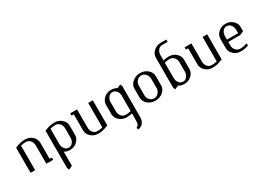

<svg xmlns="http://www.w3.org/2000/svg" viewBox="-7 -1351 3213 2326"><g transform="rotate(-30 1599.5 -188.0)"><path d="M64 0V-351.1Q108.4 -369.6 137.5 -376.7Q166.5 -383.8 206.1 -383.8Q265.1 -383.8 306.6 -346.4Q348.1 -309.1 348.1 -255.9V-32.2H379.9V0H284.2V-255.9Q284.2 -297.4 260.3 -324.7Q236.3 -352.1 198.2 -352.1Q164.1 -352.1 127.9 -341.8V0Z M475.6 170.9V-351.1Q520 -369.6 549.1 -376.7Q578.1 -383.8 617.7 -383.8Q676.8 -383.8 718.3 -346.4Q759.8 -309.1 759.8 -255.9V-127.9Q759.8 -76.2 717.5 -38.1Q675.3 0 617.7 0Q574.7 0 539.6 -21V176.8L487.8 200.2ZM539.6 -127.9Q539.6 -88.9 562.5 -60.5Q585.4 -32.2 617.7 -32.2Q650.9 -32.2 673.3 -59.8Q695.8 -87.4 695.8 -127.9V-255.9Q695.8 -297.4 671.9 -324.7Q647.9 -352.1 609.9 -352.1Q575.7 -352.1 539.6 -341.8Z M839.8 -352.1V-383.8H935.5V-127.9Q935.5 -86.4 959.5 -59.3Q983.4 -32.2 1021.5 -32.2Q1057.6 -32.2 1091.8 -42V-383.8H1155.8V-33.2Q1110.8 -14.6 1081.8 -7.3Q1052.7 0 1013.7 0Q954.6 0 913.1 -37.4Q871.6 -74.7 871.6 -127.9V-352.1Z M1267.1 -127.9V-255.9Q1267.1 -308.1 1308.8 -345.9Q1350.6 -383.8 1409.2 -383.8Q1453.6 -383.8 1489.3 -361.8L1539.1 -383.8L1551.3 -355V80.1Q1551.3 120.1 1534.7 147.9Q1518.1 175.8 1488.3 188L1459.5 200.2L1447.3 170.9Q1469.7 160.2 1478.5 142.3Q1487.3 124.5 1487.3 80.1V-9.8Q1453.1 0 1409.2 0Q1350.1 0 1308.6 -37.4Q1267.1 -74.7 1267.1 -127.9ZM1331.1 -127.9Q1331.1 -86.9 1355.2 -59.6Q1379.4 -32.2 1417.5 -32.2Q1453.1 -32.2 1487.3 -42V-255.9Q1487.3 -296.4 1464.8 -324.2Q1442.4 -352.1 1409.2 -352.1Q1377 -352.1 1354 -323.5Q1331.1 -294.9 1331.1 -255.9Z M1663.1 -127.9V-255.9Q1663.1 -307.6 1708 -345.7Q1752.9 -383.8 1813.5 -383.8Q1875.5 -383.8 1919.4 -346.4Q1963.4 -309.1 1963.4 -255.9V-127.9Q1963.4 -75.7 1919.2 -37.8Q1875 0 1813.5 0Q1751 0 1707 -37.4Q1663.1 -74.7 1663.1 -127.9ZM1727.1 -127.9Q1727.1 -87.4 1752 -59.8Q1776.9 -32.2 1813.5 -32.2Q1848.6 -32.2 1874 -60.5Q1899.4 -88.9 1899.4 -127.9V-255.9Q1899.4 -294.9 1874 -323.5Q1848.6 -352.1 1813.5 -352.1Q1776.9 -352.1 1752 -324.2Q1727.1 -296.4 1727.1 -255.9Z M2075.2 -28.8V-448.2Q2075.2 -500 2117.4 -538.1Q2159.7 -576.2 2217.3 -576.2H2295.4V-543.9H2217.3Q2184.1 -543.9 2161.6 -516.4Q2139.2 -488.8 2139.2 -448.2V-374Q2173.3 -383.8 2217.3 -383.8Q2276.4 -383.8 2317.9 -346.4Q2359.4 -309.1 2359.4 -255.9V-127.9Q2359.4 -75.7 2317.6 -37.8Q2275.9 0 2217.3 0Q2172.9 0 2137.2 -22L2087.4 0ZM2139.2 -127.9Q2139.2 -87.4 2161.6 -59.8Q2184.1 -32.2 2217.3 -32.2Q2249.5 -32.2 2272.5 -60.5Q2295.4 -88.9 2295.4 -127.9V-255.9Q2295.4 -297.4 2271.5 -324.7Q2247.6 -352.1 2209.5 -352.1Q2175.3 -352.1 2139.2 -341.8Z M2439.5 -352.1V-383.8H2535.2V-127.9Q2535.2 -86.4 2559.1 -59.3Q2583 -32.2 2621.1 -32.2Q2657.2 -32.2 2691.4 -42V-383.8H2755.4V-33.2Q2710.4 -14.6 2681.4 -7.3Q2652.3 0 2613.3 0Q2554.2 0 2512.7 -37.4Q2471.2 -74.7 2471.2 -127.9V-352.1Z M2866.7 -127.9V-255.9Q2866.7 -307.6 2908.9 -345.7Q2951.2 -383.8 3008.8 -383.8Q3067.9 -383.8 3109.4 -346.4Q3150.9 -309.1 3150.9 -255.9V-199.2L3098.6 -175.8H2930.7V-127.9Q2930.7 -88.4 2955.1 -60.3Q2979.5 -32.2 3017.1 -32.2Q3064 -32.2 3110.8 -50.8L3118.7 -21Q3067.4 0 3008.8 0Q2949.7 0 2908.2 -37.4Q2866.7 -74.7 2866.7 -127.9ZM2930.7 -208H3086.9V-255.9Q3086.9 -294.9 3064 -323.5Q3041 -352.1 3008.8 -352.1Q2975.6 -352.1 2953.1 -324.2Q2930.7 -296.4 2930.7 -255.9Z"/></g></svg>

Font: Gawaa
Style: Regular
Weight: 400
Designer: T. Christopher White
Version: Version 1.0